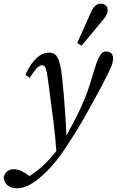

<svg xmlns="http://www.w3.org/2000/svg" viewBox="-103 -769 626 1029"><path d="M-83 183C-80 216 -56 240 -12 240C46 240 104 197 170 126C211 81 238 39 264 0C319 -83 361 -160 398 -227C436 -295 457 -336 478 -379C498 -419 503 -434 503 -459C503 -479 489 -493 466 -493C439 -493 424 -472 391 -357C357 -239 320 -164 245 -27C216 21 183 64 145 102C103 145 55 178 4 203L81 192L52 172C23 152 0 138 -29 138C-57 138 -78 154 -83 183ZM254 -21C250 -120 243 -228 230 -353C218 -466 197 -487 159 -487C117 -487 72 -453 33 -368L56 -352C92 -407 106 -419 123 -419C142 -419 147 -404 163 -275C180 -141 191 -74 199 44L254 -21ZM311 -539 334 -524C374 -572 413 -619 453 -667C469 -686 474 -700 474 -715C474 -738 457 -749 436 -749C414 -749 398 -733 386 -707C361 -651 336 -595 311 -539Z"/></svg>

Font: Source Serif Variable
Style: Italic
Weight: 389
Italic angle: -12°
Designer: Frank Grießhammer
Foundry: Adobe Systems Incorporated
Version: Version 3.001;hotconv 1.0.111;makeotfexe 2.5.65597